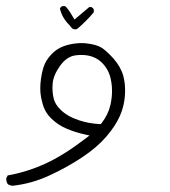

<svg xmlns="http://www.w3.org/2000/svg" viewBox="-26 -284 546 617"><path d="M376 6.3Q376 -18.6 370.1 -40.5Q361.8 -69.8 338.4 -96.2Q314 -123 298.6 -131.8Q283.2 -140.6 256.3 -144Q247.1 -145.5 236.8 -145.5Q217.8 -145.5 199 -141.4Q180.2 -137.2 167 -130.4Q152.8 -123 141.6 -111.8Q121.1 -91.3 113.8 -67.9Q106.4 -44.4 104 -15.1Q103.5 -8.3 103.5 -4.6Q103.5 -1 103.5 2.9Q103.5 6.8 104 14.6Q105.5 29.8 109.9 45.4Q117.2 76.2 139.4 97.4Q161.6 118.7 189 129.9Q216.8 141.6 246.1 147.9L261.7 151.4L249 161.1Q178.2 215.3 119.1 242.2Q60.1 269 -1.5 279.8L-5.9 289.1Q-5.9 289.6 -5.9 290.5Q-5.9 300.8 -1 307.6Q4.9 312 14.2 313Q76.2 306.2 131.8 280.3Q188.5 254.4 237.8 221.7Q286.6 189 315.7 155Q344.7 121.1 358.4 90.3Q376 51.8 376 6.3ZM142.6 -2Q142.6 -7.8 143.1 -13.7Q144.5 -40.5 166.5 -71.8Q189 -103.5 218.8 -106.4Q227.5 -107.4 235.8 -107.4Q276.9 -107.4 302.7 -81.5Q315.9 -67.9 323.5 -50.5Q331.1 -33.2 333.5 -5.9Q334 1 334 8.8Q334 29.3 329.1 52.2Q321.8 84.5 300.3 111.8L297.9 114.7H293.9Q257.8 112.8 226.6 102.1Q189.5 89.8 167.5 67.4Q151.4 51.3 147 34.2Q142.6 17.1 142.6 -2ZM173.8 -264.2Q168.9 -261.7 166.5 -256.8Q173.3 -226.6 197.3 -203.1L205.6 -192.9Q211.4 -189.5 215.6 -189.5Q219.7 -189.5 223.6 -192.4Q235.8 -202.6 250.2 -217Q264.6 -231.4 275.4 -244.6V-253.4Q272.9 -258.8 267.6 -261.2H260.7L213.4 -221.2L209 -228.5Q191.9 -258.3 183.1 -264.2Z"/></svg>

Font: Bakudai
Style: ExtraLight
Weight: 200
Version: Version 1.48